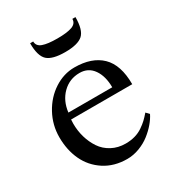

<svg xmlns="http://www.w3.org/2000/svg" viewBox="-169 -792 816 895"><g transform="rotate(-30 239.5 -344.0)"><path d="M447.3 -288.1H118.2Q117.2 -280.8 117.2 -266.1Q117.2 -228 127.4 -192.6Q137.7 -157.2 157.2 -127.9Q176.8 -98.6 209.5 -81.1Q242.2 -63.5 283.2 -63.5Q310.5 -63.5 333.7 -70.1Q356.9 -76.7 375.7 -89.6Q394.5 -102.5 406.7 -114Q418.9 -125.5 434.1 -143.1L449.7 -126.5Q439.5 -105.5 420.9 -83.5Q402.3 -61.5 377.4 -42Q352.5 -22.5 319.8 -10Q287.1 2.4 253.9 2.4Q184.1 2.4 132.3 -31.2Q80.6 -64.9 54.9 -120.1Q29.3 -175.3 29.3 -243.7Q29.3 -309.1 60.5 -366.5Q91.8 -423.8 143.3 -457.3Q194.8 -490.7 252.4 -490.7Q345.7 -490.7 396.5 -441.4Q447.3 -392.1 447.3 -288.1ZM123.5 -322.3H359.4Q359.4 -381.8 333.3 -419.2Q307.1 -456.5 260.3 -456.5Q206.1 -456.5 168.2 -419.2Q130.4 -381.8 123.5 -322.3ZM357.9 -691.4H374.5Q374.5 -622.6 347.7 -598.1Q320.8 -573.7 252.4 -573.7Q184.1 -573.7 157.2 -598.1Q130.4 -622.6 130.4 -691.4H147Q147 -666.5 173.6 -656.7Q200.2 -647 252.4 -647Q304.7 -647 331.3 -656.7Q357.9 -666.5 357.9 -691.4Z"/></g></svg>

Font: Flanker
Style: Regular
Weight: 400
Designer: Flanker
Foundry: Flanker
Version: Version 2.027